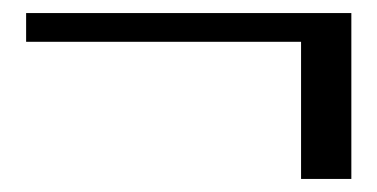

<svg xmlns="http://www.w3.org/2000/svg" viewBox="-20 -346 578 294"><path d="M20 -282V-326H518V-72H441V-282Z"/></svg>

Font: Libre Bodoni
Style: Italic
Weight: 400
Italic angle: -13°
Designer: Pablo Impallari, Rodrigo Fuenzalida
Foundry: Pablo Impallari, Rodrigo Fuenzalida
Version: Version 1.001